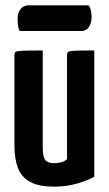

<svg xmlns="http://www.w3.org/2000/svg" viewBox="-20 -689 408 719"><path d="M184 10Q125 10 92.5 -8Q60 -26 47 -60.5Q34 -95 34 -145V-481Q34 -491 38 -494.5Q42 -498 64.5 -499Q87 -500 140 -500V-138Q140 -118 143 -104.5Q146 -91 155.5 -84.5Q165 -78 184 -78Q195 -78 208 -81Q221 -84 231 -93V-481Q231 -491 235 -494.5Q239 -498 260 -499Q281 -500 333 -500V-27Q308 -13 268 -1.5Q228 10 184 10ZM53 -573Q48 -586 47 -597Q46 -608 46 -619Q46 -641 57 -655Q68 -669 87 -669H313Q319 -658 321 -647Q323 -636 323 -626Q323 -603 313 -588Q303 -573 285 -573Z"/></svg>

Font: Yanone Kaffeesatz ExtraLight SemiBold
Style: Regular
Weight: 600
Version: Version 2.003